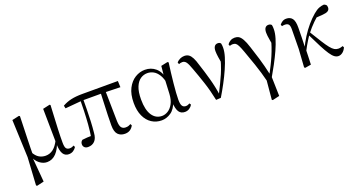

<svg xmlns="http://www.w3.org/2000/svg" viewBox="-45 -1142 3644 1961"><g transform="rotate(-20 1777.5 -162.0)"><path d="M98.1 199.8 116.1 -100.8 99.5 -510.9 176.5 -528 185.9 -521.8Q183.7 -440.4 181.7 -378.9Q179.7 -317.5 178.3 -269.3Q176.9 -221.2 176 -181.2Q175.1 -141.2 175.1 -101.7L161.7 -82.8L184.7 188.8L108.5 206.6ZM523.5 14.6Q482.5 14.6 461.8 -19.3Q441.1 -53.3 439.2 -125.3V-128.5L434 -510.9L510.3 -528L518.1 -521.8Q513.7 -435.6 510.7 -372.5Q507.7 -309.5 505.4 -263.6Q503.1 -217.8 502.7 -183.5Q502.3 -149.2 502.3 -119.2Q502.3 -70.5 515 -54.7Q527.7 -38.9 552.7 -38.9Q567.1 -38.9 577.8 -43.1Q588.4 -47.3 598 -52L606.1 -33.6Q594.2 -13.7 573.1 0.5Q552 14.6 523.5 14.6ZM287.6 14.6Q245.3 14.6 206.7 -15.3Q168.1 -45.3 150.7 -96.8H148.5L167.8 -136.8Q193.6 -89.2 225.8 -70.5Q258.1 -51.8 296.3 -51.8Q341.9 -51.8 378.6 -79.9Q415.3 -108 444 -167.6L456.6 -155.4H454.2Q430.3 -74.8 387.9 -30.1Q345.5 14.6 287.6 14.6Z M734 12.8Q709.1 12.8 695.3 -0.4Q681.4 -13.7 681.4 -34.1Q681.4 -49.2 686.9 -59.2Q692.4 -69.2 703.1 -76.7Q727.6 -80.1 755.7 -81.8Q783.7 -83.5 817 -83.6L793.1 -56.8Q805.7 -131.3 811.2 -204.1Q816.7 -276.8 818.9 -346.5Q821.1 -416.2 821.6 -482H852.2Q852.2 -419.6 851.2 -354.8Q850.2 -290 847.4 -226Q844.6 -162 838.2 -101.6Q834 -44.2 806.2 -15.7Q778.4 12.8 734 12.8ZM650.8 -437.7 643.8 -468.5Q688.4 -494.2 739.7 -505.6Q791 -517 862.1 -517H1248.3L1251.1 -448.9L1063.6 -454H837.8ZM1134 14.6Q1086.2 14.6 1058.3 -14.8Q1030.5 -44.3 1030.5 -114.1Q1030.5 -163.3 1032.4 -222.9Q1034.4 -282.5 1037.3 -348.6Q1040.2 -414.7 1042.6 -482H1094L1100 -131.8Q1102 -81.3 1118 -62.8Q1134.1 -44.2 1161.9 -44.2Q1180.9 -44.2 1193.4 -48.5Q1205.9 -52.8 1218.3 -59.8L1226.9 -42.5Q1212.7 -15 1189.5 -0.2Q1166.4 14.6 1134 14.6Z M1533.8 14.4Q1473.7 14.4 1425.8 -16.7Q1377.9 -47.8 1350.7 -107.2Q1323.5 -166.5 1323.5 -250.6Q1323.5 -344.2 1355.6 -406.4Q1387.6 -468.5 1438.3 -499.6Q1489.1 -530.6 1545.2 -530.6Q1612.2 -530.6 1660.5 -489.4Q1708.8 -448.1 1728.7 -358.5H1736.3L1714.5 -312.6Q1702.5 -379.3 1678.1 -418.1Q1653.6 -456.9 1622.2 -473.4Q1590.8 -490 1556.7 -490Q1516.8 -490 1482.5 -467Q1448.2 -444 1427.2 -392.9Q1406.2 -341.7 1406.2 -257.8Q1406.2 -144.9 1445.3 -86Q1484.4 -27.2 1552.4 -27.2Q1584.3 -27.2 1616 -46.2Q1647.8 -65.2 1671.1 -106.4Q1694.3 -147.6 1698.1 -212.9L1707.4 -403.1L1718 -510.5L1790.8 -525.8L1800.8 -518.4Q1793.4 -466.9 1786.8 -410.4Q1780.2 -353.9 1774.7 -299.8Q1769.2 -245.7 1766.2 -200.8Q1763.2 -155.9 1763.2 -126.6Q1763.2 -76.9 1776.2 -57.8Q1789.2 -38.7 1813.6 -38.7Q1827.4 -38.7 1837.2 -42.6Q1847 -46.5 1856.5 -52L1867.8 -34.9Q1855.5 -13.4 1834.2 0.6Q1812.9 14.6 1785.4 14.6Q1743 14.6 1721.4 -17.4Q1699.8 -49.4 1695.1 -127.8L1707.9 -128.2Q1683.3 -50.9 1634.8 -18.3Q1586.4 14.4 1533.8 14.4Z M2125.3 7.3Q2103.3 -100.7 2072.6 -193.6Q2041.8 -286.5 2011.7 -367.2Q1990.2 -428.8 1973.7 -451.1Q1957.3 -473.5 1932.8 -473.5Q1910.8 -473.5 1894.8 -465.5L1886.6 -484.2Q1901.3 -503.8 1924.8 -514.8Q1948.4 -525.8 1971.8 -525.8Q2000.3 -525.8 2019.9 -512.4Q2039.4 -498.9 2055.3 -468.4Q2071.3 -437.9 2085.9 -386.3Q2112.8 -305.9 2138.7 -212.5Q2164.6 -119.1 2178.2 -22.3H2163.7L2170.1 -33.8Q2196.7 -86.9 2219.2 -132.7Q2241.7 -178.4 2260.6 -222.6Q2279.6 -266.8 2295.3 -315.8Q2310.9 -364.7 2324.7 -423.6L2311.7 -295.2Q2300.9 -355.7 2295 -395.9Q2289.1 -436.1 2289.1 -462Q2289.1 -495.7 2301.8 -513.3Q2314.5 -530.8 2337.9 -530.8Q2349.8 -530.8 2357.2 -527.2Q2364.5 -523.6 2370.4 -516.7Q2373.1 -505.4 2374.1 -494.5Q2375.1 -483.5 2375.1 -469.6Q2375.1 -427.2 2358.1 -371.4Q2341.2 -315.7 2313.2 -252.2Q2285.2 -188.7 2250.1 -122.9Q2215 -57.2 2177.8 4.4Z M2659.9 201.2 2683.4 -54.5 2684.5 19.9Q2653.7 -102.8 2621.4 -195.1Q2589.1 -287.4 2564.3 -356.6Q2546.7 -405.3 2534.2 -429.3Q2521.7 -453.2 2509.4 -461.2Q2497.1 -469.2 2477.8 -469.2Q2459.9 -469.2 2445.8 -462.8L2438.4 -481.9Q2452.8 -502.6 2473.5 -514Q2494.1 -525.4 2519.9 -525.4Q2544.2 -525.4 2563.3 -514.3Q2582.3 -503.2 2600.9 -471Q2619.4 -438.9 2639.1 -376.7Q2659.1 -317.3 2684.1 -234.6Q2709.1 -151.9 2732.4 -45.7L2738.6 -44.3L2744.7 189.8L2668.9 207.4ZM2732.2 -3.5 2714.9 -28.9Q2743.5 -83.1 2766.6 -128.9Q2789.7 -174.7 2808.2 -218Q2826.8 -261.2 2842.6 -307.8Q2858.3 -354.4 2872.1 -409.4L2863.5 -298.4Q2854.6 -349.9 2849.6 -379.4Q2844.6 -409 2842.3 -427.5Q2840.1 -446.1 2840.1 -461.8Q2840.1 -496.9 2852.9 -513.8Q2865.7 -530.6 2887.9 -530.6Q2900.8 -530.6 2908.3 -527Q2915.8 -523.4 2922.4 -516.5Q2925.1 -505 2925.7 -494.2Q2926.3 -483.3 2926.3 -469.6Q2926.3 -427.9 2909.7 -372.9Q2893.2 -317.8 2865.1 -255.6Q2837 -193.4 2802.3 -128.8Q2767.5 -64.3 2732.2 -3.5Z M3093 11.1 3083.2 3.1 3096.3 -191.8 3098.8 -402.2Q3099.6 -443.1 3087.6 -458.6Q3075.6 -474.2 3047.2 -474.2Q3038.6 -474.2 3031 -473.3Q3023.3 -472.4 3015.5 -470.4L3008.1 -488Q3019.4 -503.6 3037.7 -515.5Q3056 -527.4 3080.6 -527.4Q3123.5 -527.4 3145.7 -498.4Q3167.9 -469.3 3166.9 -397.8Q3166.9 -346.1 3165.1 -289.8Q3163.3 -233.4 3161.8 -177.6L3164 -174.4Q3162.8 -130 3161.4 -86.7Q3160.1 -43.4 3158.1 0ZM3151.7 -128.6 3137.1 -155.3H3144.2L3151.1 -171Q3179 -232.9 3215.3 -289.9Q3251.5 -346.8 3292.6 -395.1Q3333.8 -443.4 3375.1 -478.1Q3409.9 -507.7 3437.9 -518.4Q3465.8 -529 3490.7 -530.6Q3503.6 -527.2 3513.2 -518.5Q3522.7 -509.8 3522.7 -489.9Q3522.7 -464.7 3503.8 -452.6Q3484.9 -440.5 3447.1 -437.9L3357.1 -431.6L3429.1 -474.7Q3384.4 -441.2 3341.4 -399.5Q3298.4 -357.7 3253.8 -300.4L3248.2 -293.4Q3230.3 -266.1 3215.9 -243.4Q3201.6 -220.8 3186.8 -194.4Q3172 -168.1 3151.7 -128.6ZM3454.4 14.6Q3432.6 14.6 3411.9 -0.4Q3391.3 -15.4 3367.6 -50.5Q3343.8 -85.6 3312.6 -145.5Q3281.4 -205.4 3237.8 -295.8L3259 -317.2Q3306.7 -238.7 3338.9 -188Q3371 -137.3 3394.2 -108.6Q3417.4 -79.9 3436.8 -68.5Q3456.2 -57.1 3478.3 -57.1Q3493 -57.1 3505.9 -60.3Q3518.9 -63.4 3527.5 -67L3535.9 -50.7Q3522.1 -19.1 3499.9 -2.2Q3477.7 14.6 3454.4 14.6Z"/></g></svg>

Font: Noto Serif JP
Style: Regular
Weight: 200
Designer: Ryoko NISHIZUKA 西塚涼子 (kana & ideographs); Frank Grießhammer (Latin, Greek & Cyrillic); Wenlong ZHANG 张文龙 (bopomofo); San
Foundry: Adobe
Version: Version 2.001;hotconv 1.1.0;makeotfexe 2.6.0